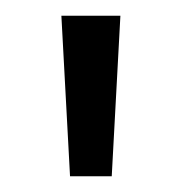

<svg xmlns="http://www.w3.org/2000/svg" viewBox="-20 -721 231 244"><path d="M69 -497 58 -701H133L122 -497Z"/></svg>

Font: Red Hat Display
Style: Regular
Weight: 400
Designer: Pentagram / MCKL
Foundry: Pentagram / MCKL
Version: Version 1.003; Red Hat Display